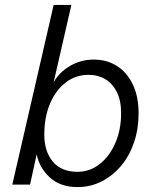

<svg xmlns="http://www.w3.org/2000/svg" viewBox="-20 -750 637 780"><path d="M361 -508Q414 -508 455 -482Q496 -456 519.5 -407Q543 -358 543 -289Q543 -226 524.5 -171.5Q506 -117 472 -76.5Q438 -36 393 -13Q348 10 295 10Q225 10 182.5 -29Q140 -68 129 -123L102 0H30L198 -730H270L198 -416Q221 -457 265 -482.5Q309 -508 361 -508ZM295 -52Q345 -52 385 -83.5Q425 -115 448.5 -169Q472 -223 472 -290Q472 -342 454.5 -376.5Q437 -411 407.5 -428.5Q378 -446 340 -446Q287 -446 246.5 -414.5Q206 -383 183 -328.5Q160 -274 160 -203Q160 -135 194.5 -93.5Q229 -52 295 -52Z"/></svg>

Font: Kantumruy Pro
Style: Italic
Weight: 400
Italic angle: -13°
Designer: Sovichet Tep
Foundry: Sovichet Tep
Version: Version 1.002